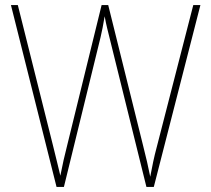

<svg xmlns="http://www.w3.org/2000/svg" viewBox="-20 -734 828 754"><path d="M767 -714H739L597 -162C584 -114 578 -82 570 -40C561 -84 555 -111 542 -162L405 -714H379L244 -164C234 -126 225 -85 217 -44C210 -75 201 -109 188 -163L50 -714H23L202 0H231L375 -588C381 -616 385 -632 391 -670C398 -631 404 -612 413 -574L555 0H584Z"/></svg>

Font: Noto Sans Gujarati UI SemiCondensed Thin
Style: Regular
Weight: 100
Width: 4
Designer: Jelle Bosma - Monotype Design Team, Universal Thirst
Foundry: Monotype Imaging Inc.
Version: Version 2.106